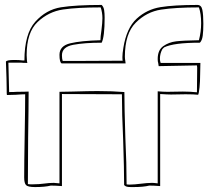

<svg xmlns="http://www.w3.org/2000/svg" viewBox="-20 -750 844 778"><path d="M477 -504Q476 -509 476 -519Q476 -533 480 -557Q493 -637 534 -674.5Q575 -712 630 -721Q685 -730 780 -730Q796 -730 800 -710Q804 -690 804 -654Q804 -625 801.5 -605.5Q799 -586 790 -577Q683 -577 645 -558L638 -551Q628 -533 628 -512Q628 -503 631 -495H792L791 -448Q791 -420 788.5 -396Q786 -372 783 -366Q766 -368 732 -368L673 -367Q659 -367 629 -369V4Q603 2 585 2Q561 8 521 8H511Q500 8 494 6.5Q488 5 483 0Q483 -62 479 -184Q474 -287 474 -368L231 -369V4Q203 2 186 2Q162 8 122 8Q93 8 85.5 0Q78 -8 78 -31Q78 -88 80 -200Q82 -312 82 -368Q70 -368 44 -366L8 -365Q7 -365 7 -393.5Q7 -422 4 -500Q6 -507 39 -507Q58 -507 72 -505H79Q79 -613 123 -662Q167 -711 227 -720.5Q287 -730 392 -730Q400 -722 402 -709Q404 -696 404 -678Q404 -601 392 -577Q323 -577 277 -568.5Q231 -560 231 -526Q231 -512 234 -503H282ZM230 -493Q221 -497 221 -528Q221 -564 264.5 -574.5Q308 -585 387 -587Q387 -601 391 -627Q395 -659 395 -676Q395 -699 388 -720Q294 -720 235.5 -711.5Q177 -703 132.5 -661Q88 -619 88 -527Q88 -519 89 -507Q90 -495 91 -495Q71 -495 67 -496H14L17 -377Q38 -377 49 -378Q80 -378 96 -379Q96 -317 94 -191L93 -4Q99 -3 110 -3Q126 -3 138 -4Q150 -5 158 -6Q179 -9 198 -9Q205 -9 221 -7V-378L274 -379Q342 -381 375 -381Q436 -381 484 -377Q484 -317 488 -191Q493 -86 493 -3Q497 -2 505 -2Q523 -2 555 -6Q563 -7 573.5 -8Q584 -9 596 -9Q603 -9 619 -7V-380Q641 -378 659 -378L721 -379Q750 -379 778 -376L779 -476Q778 -480 778 -485L623 -482L621 -495Q619 -500 619 -511Q619 -547 641.5 -563Q664 -579 693.5 -582.5Q723 -586 786 -587Q795 -621 795 -656Q795 -695 786 -720Q691 -720 632.5 -711Q574 -702 530 -658Q486 -614 486 -520Q486 -513 488 -501L489 -493Z"/></svg>

Font: Londrina Outline
Style: Regular
Weight: 400
Designer: Marcelo Magalhaes
Foundry: Marcelo Magalhães
Version: Version 1.002